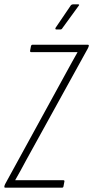

<svg xmlns="http://www.w3.org/2000/svg" viewBox="-39 -860 427 880"><path d="M-15 0Q-20 0 -19 -5L-18 -10Q-17 -13 -16 -15Q-15 -17 -14 -19L266 -530Q278 -552 291 -575.5Q304 -599 316 -620V-621Q296 -621 274.5 -621Q253 -621 233 -621H104Q98 -621 99 -628L103 -649Q105 -655 110 -655H363Q369 -655 368 -650L367 -646Q366 -643 365 -641Q364 -639 363 -637L80 -124Q68 -102 56 -79.5Q44 -57 31 -35V-34Q54 -34 75.5 -34Q97 -34 118 -34H251Q258 -34 256 -27L252 -6Q251 0 246 0ZM219 -725Q216 -725 215 -727Q214 -729 216 -733L286 -836Q290 -840 295 -840H320Q322 -840 323.5 -838.5Q325 -837 322 -834L247 -731Q244 -725 238 -725Z"/></svg>

Font: Sofia Sans Extra Condensed ExtraLight
Style: Italic
Weight: 250
Italic angle: -9°
Version: Version 4.100